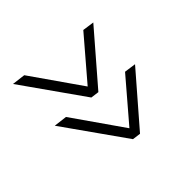

<svg xmlns="http://www.w3.org/2000/svg" viewBox="-75 -665 651 651"><g transform="rotate(45 250.0 -340.0)"><path d="M262.2 -467.8 268.1 -509.8 446.8 -355 442.9 -325.2 223.1 -169.9 229 -217.8 408.2 -342.8ZM62 -467.8 67.9 -509.8 247.1 -355 243.2 -325.2 22.9 -169.9 28.8 -217.8 208 -342.8Z"/></g></svg>

Font: Cooper Hewitt
Style: Light Italic
Weight: 704
Designer: Village Type and Design LLC
Foundry: Cooper Hewitt Smithsonian Design Museum
Version: 1.000